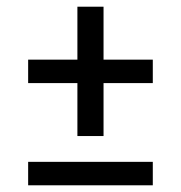

<svg xmlns="http://www.w3.org/2000/svg" viewBox="-20 -553 540 573"><path d="M211 -147V-305H64V-375H211V-533H289V-375H436V-305H289V-147ZM64 0V-70H436V0Z"/></svg>

Font: iosevka_custom_sans_ss08
Style: Regular
Weight: 400
Designer: Belleve Invis
Foundry: Belleve Invis
Version: Version 10.3.0; ttfautohint (v1.8.3)